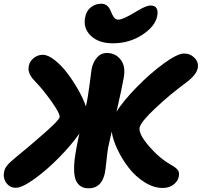

<svg xmlns="http://www.w3.org/2000/svg" viewBox="-48 -1002 1089 1037"><path d="M561 -768.1Q485.4 -768.1 442.6 -808.8Q399.9 -849.6 412.1 -909.2Q418.5 -943.8 443.1 -962.9Q467.8 -981.9 499 -981.9Q534.2 -981.9 549.8 -942.9Q554.7 -930.7 557.6 -924.8Q560.5 -918.9 565.7 -910.9Q570.8 -902.8 577.1 -899.4Q583.5 -896 591.8 -896Q616.7 -896 689.9 -940.9Q740.7 -972.2 765.1 -972.2Q789.1 -972.2 797.9 -957Q806.6 -941.9 800.8 -914.1Q790 -859.9 720.5 -814Q650.9 -768.1 561 -768.1ZM37.1 12.2Q4.9 12.2 -13.9 -14.2Q-32.7 -40.5 -25.9 -74.2Q-22.9 -91.3 -9.8 -107.9Q3.4 -124.5 32.2 -147.9Q120.1 -219.7 196 -286.9Q272 -354 273.9 -369.1Q277.3 -387.7 230.2 -453.9Q183.1 -520 141.1 -563Q106 -598.1 106 -630.9Q106 -662.6 129.2 -684.3Q152.3 -706.1 183.1 -706.1Q211.4 -706.1 247.8 -677.2Q284.2 -648.4 316.4 -605.7Q348.6 -563 375.7 -514.9Q402.8 -466.8 416 -426.8Q427.7 -479 436 -547.4Q444.3 -615.7 446.8 -628.9Q454.1 -666 475.6 -690.9Q497.1 -715.8 528.8 -715.8Q576.7 -715.8 604.7 -678.5Q632.8 -641.1 619.1 -576.2Q611.8 -532.2 582 -401.9L581.1 -398.9Q619.1 -458.5 691.9 -532.7Q764.6 -606.9 837.6 -659.9Q910.6 -712.9 945.8 -712.9Q980 -712.9 1002.9 -689.2Q1025.9 -665.5 1020 -633.8Q1011.7 -595.7 955.1 -554.2Q871.1 -492.7 791.7 -418.2Q712.4 -343.8 706.1 -313Q699.7 -278.8 756.3 -212.9Q813 -147 876 -111.8Q898.9 -98.6 908.9 -87.6Q918.9 -76.7 918.9 -63Q918.9 -30.8 894 -8.8Q869.1 13.2 831.1 13.2Q781.7 13.2 732.7 -17.8Q683.6 -48.8 647.7 -95.2Q611.8 -141.6 586.9 -193.8Q562 -246.1 555.2 -291Q536.6 -206.5 536.1 -205.1Q531.7 -181.6 526.9 -133.1Q522 -84.5 518.1 -65.9Q500 15.1 431.2 15.1Q404.8 15.1 387.7 3.7Q370.6 -7.8 362.3 -27.1Q354 -46.4 352.5 -76.2Q351.1 -106 354.7 -137.7Q358.4 -169.4 366.2 -210Q372.6 -245.1 380.9 -280.8Q337.9 -219.2 271 -151.1Q204.1 -83 137.7 -35.4Q71.3 12.2 37.1 12.2Z"/></svg>

Font: Shantell Sans Normal
Style: Italic
Weight: 800
Italic angle: -11.31°
Designer: Stephen Nixon, Anya Danilova, Shantell Martin
Foundry: Arrow Type
Version: Version 1.006;[559af2be0]